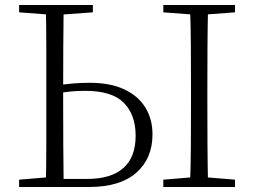

<svg xmlns="http://www.w3.org/2000/svg" viewBox="-20 -743 1010 763"><path d="M198 0V-32H327Q421 -32 470 -75Q519 -118 519 -204Q519 -287 472 -334.5Q425 -382 319 -382Q285 -382 256.5 -379Q228 -376 198 -370V-402Q233 -408 266.5 -411Q300 -414 336 -414Q418 -414 473.5 -388Q529 -362 557.5 -316Q586 -270 586 -209Q586 -113 521.5 -56.5Q457 0 335 0ZM162 0Q164 -83 164 -166Q164 -249 164 -333V-390Q164 -474 164 -557.5Q164 -641 162 -723H233Q232 -641 231.5 -557.5Q231 -474 231 -390V-333Q231 -249 231.5 -166Q232 -83 233 0ZM735 0Q738 -83 738.5 -166Q739 -249 739 -333V-390Q739 -474 738.5 -557.5Q738 -641 735 -723H807Q805 -641 804.5 -557.5Q804 -474 804 -390V-333Q804 -249 804.5 -166Q805 -83 807 0ZM56 -694V-723H349V-694L212 -684H189ZM629 0V-29L762 -40H780L914 -29V0ZM629 -694V-723H914V-694L780 -684H762ZM56 0V-29L188 -40H198V0Z"/></svg>

Font: Noto Serif TC
Style: Regular
Weight: 200
Designer: Ryoko NISHIZUKA 西塚涼子 (kana & ideographs); Frank Grießhammer (Latin, Greek & Cyrillic); Wenlong ZHANG 张文龙 (bopomofo); San
Foundry: Adobe
Version: Version 2.001;hotconv 1.1.0;makeotfexe 2.6.0